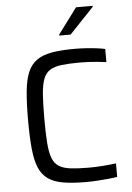

<svg xmlns="http://www.w3.org/2000/svg" viewBox="-61 -958 696 1011"><g transform="rotate(-5 287.5 -452.5)"><path d="M353.2 8Q281.4 8 232.3 -0.4Q183.1 -8.8 152.3 -30.5Q121.4 -52.2 104.9 -91.5Q88.4 -130.8 82.4 -192.9Q76.4 -255 76.4 -344Q76.4 -432.6 82.4 -494.4Q88.4 -556.3 104.9 -595.6Q121.4 -634.9 152.3 -656.8Q183.1 -678.7 232.3 -687.4Q281.4 -696 353.2 -696Q380.8 -696 410.2 -694.2Q439.6 -692.5 467 -689.1Q494.3 -685.8 513.9 -681.3V-611.8Q491.2 -614.8 466.4 -617.3Q441.6 -619.8 417.8 -620.8Q393.9 -621.8 375.2 -621.8Q316.7 -621.8 277.8 -617.1Q239 -612.4 215.8 -597.6Q192.5 -582.8 181.1 -552.6Q169.8 -522.5 166.1 -471.8Q162.4 -421.1 162.4 -344Q162.4 -267.4 166.1 -216.5Q169.8 -165.5 181.1 -135.4Q192.5 -105.2 215.8 -90.4Q239 -75.6 277.8 -70.9Q316.7 -66.2 375.2 -66.2Q409.1 -66.2 449 -69.2Q489 -72.2 517.9 -76.2V-4.7Q496.8 -1.2 468.2 1.6Q439.5 4.5 409.7 6.2Q379.8 8 353.2 8ZM278.8 -772.6V-777.6L379.8 -913.3H467.6V-908.3L338.9 -772.6Z"/></g></svg>

Font: Saira Thin
Style: Regular
Weight: 100
Designer: Hector Gatti with collaboration of the Omnibus-Type team
Foundry: Omnibus-Type
Version: Version 1.101